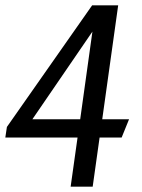

<svg xmlns="http://www.w3.org/2000/svg" viewBox="-36 -518 533 723"><path d="M311 -498H409L349 -69H450L422 0H339L313 185H230L256 0H-16L-10 -40ZM312 -399 86 -69H266Z"/></svg>

Font: Rosario Light
Style: Italic
Weight: 300
Italic angle: -8.05°
Designer: Hector Gatti
Foundry: Omnibus Type
Version: Version 1.101; ttfautohint (v1.8.1.43-b0c9)